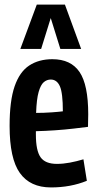

<svg xmlns="http://www.w3.org/2000/svg" viewBox="-20 -810 425 840"><path d="M203 10Q112 10 67 -53Q22 -116 22 -259Q22 -369 44 -432.5Q66 -496 108 -523.5Q150 -551 209 -551Q290 -551 328 -495Q366 -439 366 -310Q366 -302 365.5 -284Q365 -266 365 -255Q341 -252 303 -247.5Q265 -243 221.5 -240Q178 -237 137 -236Q137 -232 137 -228.5Q137 -225 137 -221Q137 -151 157.5 -122Q178 -93 229 -93Q256 -93 285.5 -98.5Q315 -104 345 -113L360 -19Q289 10 203 10ZM138 -316Q172 -316 206.5 -318.5Q241 -321 255 -323Q255 -403 242 -432.5Q229 -462 202 -462Q185 -462 171.5 -450.5Q158 -439 149 -407.5Q140 -376 138 -316ZM69 -596 141 -790H264L335 -596H244L202 -731L160 -596Z"/></svg>

Font: Georama Condensed SemiBold
Style: Regular
Weight: 600
Width: 3
Designer: Jean-Baptiste Levee
Foundry: Production Type
Version: Version 1.000